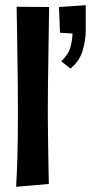

<svg xmlns="http://www.w3.org/2000/svg" viewBox="-20 -719 350 739"><path d="M42 0Q44 -30 45 -57.5Q46 -85 47 -116.5Q48 -148 48.5 -188.5Q49 -229 49 -284Q49 -333 48.5 -389.5Q48 -446 47 -503Q46 -560 45.5 -609.5Q45 -659 44 -693L169 -692Q168 -643 167.5 -590.5Q167 -538 166 -485.5Q165 -433 164.5 -382Q164 -331 164 -283Q164 -230 165 -177.5Q166 -125 166.5 -81.5Q167 -38 168 -11ZM251 -455 216 -483Q244 -510 251.5 -539Q259 -568 259 -590L211 -593L207 -692L310 -699Q310 -681 310 -666Q310 -651 310 -636Q310 -621 310 -603Q310 -565 298 -524Q286 -483 251 -455Z"/></svg>

Font: Truculenta ExtraBold
Style: Regular
Weight: 800
Version: Version 1.002